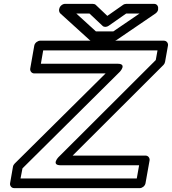

<svg xmlns="http://www.w3.org/2000/svg" viewBox="-20 -946 887 991"><path d="M293 -93H698L686 -25H86L96 -77L599 -576C599 -576 637 -617 587 -617H191L203 -686H793L784 -636L281 -134C281 -134 243 -93 293 -93ZM355 -143 824 -611C828 -615 831 -621 832 -627L847 -711C849 -722 841 -736 826 -736H187C176 -736 160 -726 157 -711L136 -592C134 -581 142 -567 157 -567H525L56 -102C52 -98 48 -92 47 -86L32 0C30 11 38 25 53 25H702C713 25 728 15 731 0L752 -118C754 -129 746 -143 731 -143ZM541 -813 631 -876H700L565 -784H475L374 -876H442L510 -812C518 -805 531 -806 541 -813ZM534 -864 474 -921C471 -924 465 -926 459 -926H315C304 -926 289 -916 286 -901L285 -897C284 -891 286 -882 291 -877L443 -739C446 -736 452 -734 458 -734H564C569 -734 576 -736 581 -739L782 -876C788 -880 795 -888 796 -896V-901C798 -912 791 -926 776 -926H631C626 -926 619 -924 614 -920Z"/></svg>

Font: Asimov
Style: XWidOuIt
Weight: 500
Designer: Google
Version: Version 2.000980; 2014